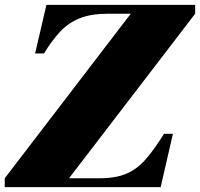

<svg xmlns="http://www.w3.org/2000/svg" viewBox="-74 -770 824 790"><path d="M464 -713.5H369Q301 -713.5 254.5 -695Q208 -676.5 173.8 -640Q139.5 -603.5 107 -550H70.5L117 -750H729V-713.5L210 -36.5H335Q403.5 -36.5 447.8 -56Q492 -75.5 526.8 -116Q561.5 -156.5 601 -219.5H637.5L587 0H-54.5V-36.5Z"/></svg>

Font: Bodoni* 06pt Fatface
Style: Italic
Weight: 900
Italic angle: -13°
Version: Version 2.3